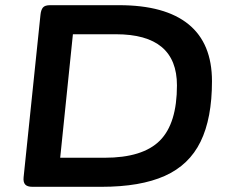

<svg xmlns="http://www.w3.org/2000/svg" viewBox="-20 -720 874 740"><path d="M105 0Q85 0 77 -9Q69 -18 71 -37L136 -663Q138 -682 145.5 -691Q153 -700 173 -700H439Q616 -700 706.5 -626.5Q797 -553 797 -407Q797 -264 753 -174Q709 -84 615 -42Q521 0 371 0ZM212 -112H383Q530 -112 596 -178Q662 -244 662 -391Q662 -588 427 -588H261Z"/></svg>

Font: Asap Expanded Expanded SemiBold
Style: Italic
Weight: 600
Width: 7
Italic angle: -6°
Designer: Pablo Cosgaya
Foundry: Omnibus-Type
Version: Version 3.001; ttfautohint (v1.8.4.7-5d5b)